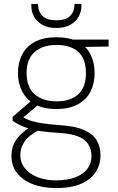

<svg xmlns="http://www.w3.org/2000/svg" viewBox="-20 -722 600 974"><path d="M264 232Q198 232 147 212.5Q96 193 67 156.5Q38 120 38 68Q38 40 47.5 14.5Q57 -11 80 -35Q103 -59 144 -84L182 -65Q124 -34 103.5 -2.5Q83 29 83 64Q83 103 106.5 132Q130 161 171 177Q212 193 264 193Q321 193 361 178Q401 163 422.5 135.5Q444 108 444 71Q444 18 408 -12Q372 -42 278 -48Q223 -51 185 -57Q147 -63 121 -71.5Q95 -80 77 -89.5Q59 -99 44 -109V-129L139 -211L182 -197L81 -112L82 -135Q95 -129 108 -121.5Q121 -114 141 -108Q161 -102 195 -96.5Q229 -91 286 -87Q362 -82 406.5 -62.5Q451 -43 470.5 -10Q490 23 490 68Q490 111 467 148.5Q444 186 394.5 209Q345 232 264 232ZM265 -169Q200 -169 157 -193Q114 -217 92.5 -258.5Q71 -300 71 -350Q71 -404 92.5 -445.5Q114 -487 157.5 -510Q201 -533 265 -533Q332 -533 375.5 -510Q419 -487 439.5 -445.5Q460 -404 460 -350Q460 -300 439.5 -258.5Q419 -217 375.5 -193Q332 -169 265 -169ZM266 -208Q339 -208 377.5 -244Q416 -280 416 -351Q416 -424 377 -459Q338 -494 266 -494Q198 -494 156.5 -459Q115 -424 115 -351Q115 -279 156 -243.5Q197 -208 266 -208ZM356 -483 340 -521H531V-486ZM265 -580Q222 -580 194 -596.5Q166 -613 152.5 -638Q139 -663 139 -691V-702H173Q173 -663 195.5 -641Q218 -619 266 -619Q313 -619 335.5 -641Q358 -663 358 -702H393V-692Q393 -664 379.5 -638.5Q366 -613 337.5 -596.5Q309 -580 265 -580Z"/></svg>

Font: DM Sans 10pt ExtraLight
Style: Regular
Weight: 250
Version: Version 4.004;gftools[0.9.30]